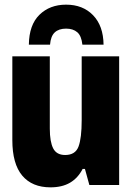

<svg xmlns="http://www.w3.org/2000/svg" viewBox="-20 -795 570 825"><path d="M197 10Q118 10 75.5 -40.5Q33 -91 33 -193V-553H194V-242Q194 -186 208.5 -157.5Q223 -129 260 -129Q304 -129 317.5 -165.5Q331 -202 331 -279V-553H492V0H364L345 -69H335Q315 -30 281 -10Q247 10 197 10ZM264 -775Q336 -775 380 -729.5Q424 -684 425 -603H334Q330 -641 312 -656.5Q294 -672 264 -672Q233 -672 215.5 -656Q198 -640 195 -603H104Q105 -688 149.5 -731.5Q194 -775 264 -775Z"/></svg>

Font: Noto Sans Mono Condensed Black
Style: Regular
Weight: 900
Width: 3
Designer: Monotype Design Team
Foundry: Monotype Imaging Inc.
Version: Version 2.014